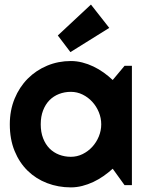

<svg xmlns="http://www.w3.org/2000/svg" viewBox="-20 -810 648 840"><path d="M557.1 0H524.9L473.1 -71.8Q454.1 -54.7 432.9 -39.8Q411.6 -24.9 388.2 -13.9Q364.7 -2.9 340.1 3.4Q315.4 9.8 290 9.8Q234.9 9.8 186.3 -8.8Q137.7 -27.3 101.3 -62.7Q64.9 -98.1 43.9 -149.4Q22.9 -200.7 22.9 -266.1Q22.9 -327.1 43.9 -378.2Q64.9 -429.2 101.3 -465.8Q137.7 -502.4 186.3 -522.7Q234.9 -543 290 -543Q315.4 -543 340.3 -536.6Q365.2 -530.3 388.7 -519Q412.1 -507.8 433.3 -492.7Q454.6 -477.5 473.1 -460L524.9 -522H557.1ZM422.9 -266.1Q422.9 -293.5 412.4 -319.1Q401.9 -344.7 383.8 -364.5Q365.7 -384.3 341.6 -396.2Q317.4 -408.2 290 -408.2Q262.7 -408.2 238.5 -398.9Q214.4 -389.6 196.5 -371.6Q178.7 -353.5 168.5 -326.9Q158.2 -300.3 158.2 -266.1Q158.2 -231.9 168.5 -205.3Q178.7 -178.7 196.5 -160.6Q214.4 -142.6 238.5 -133.3Q262.7 -124 290 -124Q317.4 -124 341.6 -136Q365.7 -147.9 383.8 -167.7Q401.9 -187.5 412.4 -213.1Q422.9 -238.8 422.9 -266.1ZM288.1 -582 232.9 -654.8 377.9 -790 458 -688Z"/></svg>

Font: Righteous
Style: Regular
Weight: 400
Version: Version 1.000